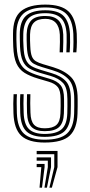

<svg xmlns="http://www.w3.org/2000/svg" viewBox="-20 -628 403 856"><path d="M179 -43.2Q140 -43.2 121 -61.6Q102 -80 100.5 -125.2Q100 -148 99.8 -167.4Q99.5 -186.8 100.5 -208H115.5Q114.5 -186.5 114.8 -167.9Q115 -149.2 115.8 -125.8Q116.8 -88.2 131.6 -72.1Q146.5 -56 179 -56Q215 -56 231.6 -71Q248.2 -86 249.5 -122.2Q250.5 -144.5 250.4 -155.2Q250.2 -166 250.2 -186.2Q250.2 -224 237.6 -239.8Q225 -255.5 197.8 -263.5L150.2 -277.5Q113 -288.5 89.1 -303.5Q65.2 -318.5 53.1 -345.6Q41 -372.8 39 -420.5Q38.2 -440.8 38.1 -452Q38 -463.2 38 -477.2Q38 -548.8 73.5 -578.1Q109 -607.5 182.2 -607.5Q253.2 -607.5 285.5 -577.1Q317.8 -546.8 322.2 -477.2Q323 -465.5 322.8 -440.5Q322.5 -415.5 320.5 -394.8H305.8Q307.5 -416.8 307.6 -441.1Q307.8 -465.5 307 -476.8Q303.5 -538.8 274.8 -566.8Q246 -594.8 182.2 -594.8Q113.8 -594.8 83.5 -566.5Q53.2 -538.2 53.2 -475.8Q53 -463.8 53.1 -451.2Q53.2 -438.8 54.2 -420.8Q56.5 -375.2 67.9 -350.5Q79.2 -325.8 100.6 -313Q122 -300.2 154.8 -290.5L201.8 -276.5Q234.8 -266.8 250.1 -248Q265.5 -229.2 265.5 -186.2Q265.5 -164 265.6 -153.9Q265.8 -143.8 264.8 -121.5Q263.2 -81.2 244.1 -62.2Q225 -43.2 179 -43.2ZM179 -17.8Q124 -17.8 98.2 -42Q72.5 -66.2 70.2 -124.2Q69.5 -145 69.4 -166.6Q69.2 -188.2 70.5 -208H85.5Q84.5 -188.2 84.6 -167.1Q84.8 -146 85.5 -124.8Q87.2 -73 109.8 -51.9Q132.2 -30.8 179 -30.8Q230.5 -30.8 254.4 -51.4Q278.2 -72 280 -122Q280.8 -140 280.6 -153.9Q280.5 -167.8 280.5 -186.2Q280.5 -237 261.1 -257.9Q241.8 -278.8 205.5 -289.5L159 -303Q130.5 -311.5 111.2 -322.5Q92 -333.5 81.6 -356Q71.2 -378.5 69.2 -420.8Q68.5 -436.8 68.4 -450Q68.2 -463.2 68.2 -475.5Q68.5 -533 96 -557.6Q123.5 -582.2 182.2 -582.2Q239.5 -582.2 264.2 -556.2Q289 -530.2 292 -476Q292.8 -462.8 292.5 -438.5Q292.2 -414.2 290.5 -394.8H275.8Q277 -414 277.2 -439.9Q277.5 -465.8 277 -474.2Q274.5 -525.5 251.8 -547.4Q229 -569.2 182.2 -569.2Q130.2 -569.2 107.6 -547Q85 -524.8 83.8 -476.2Q83.2 -458.2 83.6 -447.6Q84 -437 84.8 -421Q86.2 -382.8 94.9 -362.9Q103.5 -343 120.4 -333.2Q137.2 -323.5 163 -316L209.2 -302.2Q252.5 -289.5 274.2 -265.4Q296 -241.2 296 -186.2Q296 -170.8 296 -156.1Q296 -141.5 295.2 -121.5Q293.2 -66.8 266.9 -42.2Q240.5 -17.8 179 -17.8ZM179 7.5Q107.8 7.5 75.1 -22.6Q42.5 -52.8 40 -123Q39.2 -144.8 39.2 -166Q39.2 -187.2 40.5 -208H55.5Q54.2 -188.5 54.4 -166.6Q54.5 -144.8 55.2 -123.5Q57.5 -59 86.9 -32.1Q116.2 -5.2 179 -5.2Q248.8 -5.2 278.6 -32.6Q308.5 -60 310.5 -121Q311.2 -143.2 311.1 -153.6Q311 -164 311 -186.2Q311 -246.8 286.2 -273.9Q261.5 -301 213 -315.2L167.2 -329Q145 -335.5 130.6 -343.8Q116.2 -352 108.8 -369.5Q101.2 -387 99.8 -421.2Q99.2 -439 98.8 -449.2Q98.2 -459.5 98.8 -475.2Q100.2 -516 118.8 -536.4Q137.2 -556.8 182.2 -556.8Q221 -556.8 240.4 -537.6Q259.8 -518.5 262 -474Q262.5 -464.5 262.2 -441Q262 -417.5 260.8 -394.8H245.8Q247 -417 247.2 -440.8Q247.5 -464.5 246.8 -473.5Q242.8 -544 182.2 -544Q148.2 -544 131.8 -527.9Q115.2 -511.8 114 -475Q113.5 -458.5 113.9 -447.9Q114.2 -437.2 115 -421.5Q116.2 -391.8 122.1 -376.9Q128 -362 139.9 -355Q151.8 -348 171.5 -342L216.8 -328.5Q268.8 -312.8 297.5 -283.4Q326.2 -254 326.2 -186.2Q326.2 -163.8 326.2 -153.4Q326.2 -143 325.5 -120.8Q323.5 -54.5 291 -23.5Q258.5 7.5 179 7.5ZM200.2 208.8 222 117V59.5H143.5V45H236.5V117L211.2 208.8ZM178.2 208.8 193.2 117V88.2H143.5V73.8H207.5V117L189.2 208.8ZM156.2 208.8 164.2 117H143.5V102.8H178.8V117L167.2 208.8Z"/></svg>

Font: Big Shoulders Inline Text
Style: Regular
Weight: 400
Designer: Patric King
Foundry: XO Type Co
Version: Version 1.000